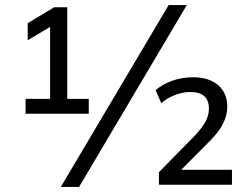

<svg xmlns="http://www.w3.org/2000/svg" viewBox="-20 -734 980 763"><path d="M81.7 -282V-341.1H179.1V-645.6H210L90.1 -574V-642L195 -705H247.2V-341.1H332.7V-282ZM294.2 8.9H221.7L650.2 -713.9H722.3ZM611.6 0V-49.7L755.3 -196.1Q784 -226.9 797.1 -251.4Q810.2 -275.8 810.2 -302.6Q810.2 -368.4 735.5 -368.4Q706.7 -368.4 675.6 -356.5Q644.5 -344.7 620.9 -324L598.4 -375.6Q625.4 -399.3 664.1 -413.1Q702.9 -427 747.3 -427Q810.6 -427 846.9 -395.6Q883.2 -364.1 883.2 -309.7Q883.2 -275.7 866.4 -242.7Q849.7 -209.6 813.7 -173.5L690 -49.1V-59.1H901.8V0Z"/></svg>

Font: Mulish ExtraLight
Style: Regular
Weight: 200
Designer: Vernon Adams
Foundry: Vernon Adams
Version: Version 3.603